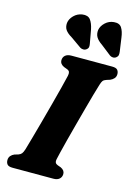

<svg xmlns="http://www.w3.org/2000/svg" viewBox="-139 -1017 761 1088"><g transform="rotate(15 242.0 -473.0)"><path d="M277.5 -115.5Q273.5 -99 277.5 -91.2Q281.5 -83.5 291.5 -80L311 -73Q335 -61.5 335 -40.5Q335 -22 322.5 -11Q310 0 288 0H48.5Q24.5 0 16.5 -9.8Q8.5 -19.5 8.5 -34.5Q8.5 -49.5 17.2 -59.8Q26 -70 38.5 -75L60.5 -81.5Q73 -86 79.2 -93.8Q85.5 -101.5 91.5 -120Q99 -145.5 112 -192Q125 -238.5 140.5 -295Q156 -351.5 171 -408Q186 -464.5 198 -511.2Q210 -558 216 -584.5Q219 -598.5 216.2 -606.8Q213.5 -615 202 -619.5L182 -627Q157.5 -638.5 157.5 -659.5Q157.5 -678 170 -689Q182.5 -700 206.5 -700H444.5Q468.5 -700 476.5 -690.2Q484.5 -680.5 484.5 -666Q484.5 -650.5 475.5 -640.5Q466.5 -630.5 453.5 -625L431.5 -618Q418.5 -613.5 413 -606.5Q407.5 -599.5 402 -581.5Q394.5 -558 383 -517.2Q371.5 -476.5 358 -426.5Q344.5 -376.5 330.8 -325.5Q317 -274.5 305.5 -229.8Q294 -185 286.5 -154.2Q279 -123.5 277.5 -115.5ZM453 -872.5 464.5 -791.5Q466 -780.5 464.2 -772Q462.5 -763.5 453 -756.5Q444.5 -750.5 434.2 -751.2Q424 -752 416.5 -757.5L356.5 -804.5Q331.5 -821.5 321.5 -839Q311.5 -856.5 314.5 -880.5Q319 -904.5 340 -924Q361 -943.5 389.5 -946Q422 -949 435.2 -928.2Q448.5 -907.5 453 -872.5ZM274.5 -872.5 289 -792.5Q291 -782.5 290 -773.8Q289 -765 280 -758Q272 -751.5 261.5 -751.5Q251 -751.5 243 -756.5L180.5 -800.5Q154 -816 142.8 -832.2Q131.5 -848.5 133.5 -872.5Q136.5 -896.5 156.5 -916.8Q176.5 -937 205 -941.5Q238 -946 252.8 -926.5Q267.5 -907 274.5 -872.5Z"/></g></svg>

Font: Fraunces 9pt Soft
Style: Bold Italic
Weight: 700
Italic angle: -16°
Version: Version 1.000;[b76b70a41]